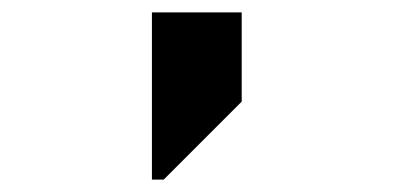

<svg xmlns="http://www.w3.org/2000/svg" viewBox="-20 -720 634 309"><path d="M224.5 -700V-431H243.5L369 -556.5V-700Z"/></svg>

Font: Melete Medium
Style: Regular
Weight: 500
Width: 6
Designer: Sora Sagano
Foundry: DOT COLON
Version: Version 0.200;FEAKit 1.0